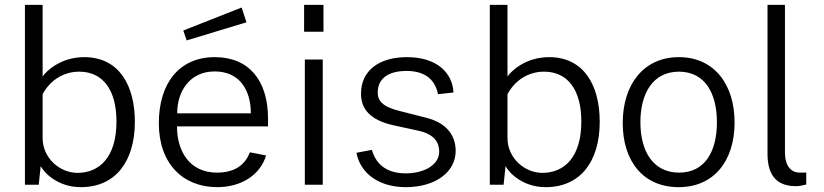

<svg xmlns="http://www.w3.org/2000/svg" viewBox="-20 -763 3405 793"><path d="M314 10C456 10 537 -95 537 -260C537 -410 472 -527 328 -527C230 -527 171 -469 156 -447V-743H83V0H140L148 -77C162 -50 218 10 314 10ZM300 -49C227 -49 156 -110 156 -193V-374C186 -430 241 -467 307 -467C405 -467 461 -392 461 -261C461 -113 390 -49 300 -49Z M978 -732 737 -637 751 -596 998 -671ZM711 -241H1087V-273C1087 -431 1008 -527 867 -527C721 -527 636 -420 636 -254C636 -87 736 10 877 10C974 10 1054 -38 1079 -121L1012 -134C992 -80 947 -50 876 -50C765 -50 711 -136 711 -241ZM712 -295C711 -379 759 -468 867 -468C968 -468 1016 -393 1016 -295Z M1316 -743H1236V-632H1316ZM1313 -517H1239V0H1313Z M1656 10C1778 10 1862 -52 1862 -140C1862 -195 1833 -254 1739 -277L1629 -305C1557 -323 1540 -349 1540 -380C1540 -451 1602 -470 1659 -470C1724 -470 1775 -444 1789 -374L1853 -381C1849 -461 1786 -527 1661 -527C1545 -527 1471 -471 1471 -376C1471 -311 1511 -267 1603 -246L1713 -222C1774 -207 1794 -175 1794 -137C1794 -80 1729 -47 1656 -47C1589 -47 1536 -74 1516 -144L1452 -132C1469 -45 1547 10 1656 10Z M2234 10C2376 10 2457 -95 2457 -260C2457 -410 2392 -527 2248 -527C2150 -527 2091 -469 2076 -447V-743H2003V0H2060L2068 -77C2082 -50 2138 10 2234 10ZM2220 -49C2147 -49 2076 -110 2076 -193V-374C2106 -430 2161 -467 2227 -467C2325 -467 2381 -392 2381 -261C2381 -113 2310 -49 2220 -49Z M2783 10C2929 10 3014 -99 3014 -257C3014 -414 2930 -527 2784 -527C2639 -527 2552 -415 2552 -255C2552 -98 2636 10 2783 10ZM2785 -50C2677 -50 2625 -139 2625 -258C2625 -378 2677 -467 2784 -467C2891 -467 2941 -379 2941 -258C2941 -138 2892 -50 2785 -50Z M3268 6C3279 6 3296 3 3310 -1V-50H3280C3247 -52 3222 -77 3222 -134V-743H3150V-129C3150 -57 3173 6 3268 6Z"/></svg>

Font: United Sans Light
Style: Regular
Weight: 300
Designer: Pablo Impallari, Rodrigo Fuenzalida (Modified by Dan O. Williams)
Version: Version 1.000;PS 001.000;hotconv 1.0.88;makeotf.lib2.5.64775